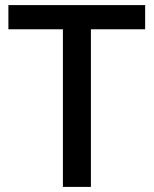

<svg xmlns="http://www.w3.org/2000/svg" viewBox="-20 -734 604 754"><path d="M337 0H227V-619H13V-714H550V-619H337Z"/></svg>

Font: Noto Sans NKo Unjoined Medium
Style: Regular
Weight: 500
Designer: Monotype Design Team
Foundry: Monotype Imaging Inc.
Version: Version 2.004